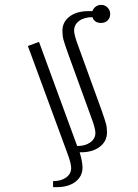

<svg xmlns="http://www.w3.org/2000/svg" viewBox="-20 -629 568 793"><path d="M95.2 -439 141.1 -456.1 298.8 -25.9Q332 -25.9 353 -41Q374 -56.2 374 -80.1Q374 -99.1 356.9 -144L262.2 -404.8Q246.6 -448.2 242.2 -464.8Q237.8 -481.4 237.8 -502Q237.8 -538.1 267.1 -560.5Q296.4 -583 345.2 -583H361.8Q365.7 -594.7 375.5 -601.8Q385.3 -608.9 397.9 -608.9Q413.1 -608.9 424.1 -597.9Q435.1 -586.9 435.1 -570.8Q435.1 -554.7 424.3 -544.4Q413.6 -534.2 397.9 -534.2Q369.6 -534.2 361.8 -558.1Q327.6 -558.1 306.9 -542.7Q286.1 -527.3 286.1 -502.9Q286.1 -483.9 303.2 -439L397.9 -178.2Q413.1 -135.3 417.5 -118.9Q421.9 -102.5 421.9 -82Q421.9 -45.9 392.3 -22.9Q362.8 0 314 0H309.1Q320.8 40 320.8 63Q320.8 99.1 291.7 121.6Q262.7 144 213.9 144H199.2V119.1Q232.4 119.1 253.2 104Q273.9 88.9 273.9 64.9Q273.9 44.9 256.8 0Z"/></svg>

Font: Dehuti Alt
Style: Bold
Weight: 700
Version: Version 1.2